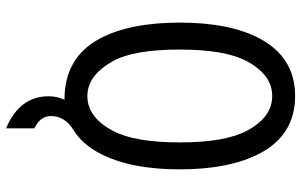

<svg xmlns="http://www.w3.org/2000/svg" viewBox="-198 -584 982 626"><g transform="rotate(90 293.0 -271.0)"><path d="M305.2 9.8Q167 9.8 105.5 -106Q53.7 -203.6 53.7 -366.2Q53.7 -528.8 105.5 -626.5Q167 -742.2 293 -742.2Q419.9 -742.2 480.5 -626.5Q532.2 -527.3 532.2 -366.2Q532.2 -205.1 480.5 -106Q451.2 -49.8 406.2 -21Q358.4 7.3 358.4 53.7Q358.4 88.9 398.4 107.9V200.2Q293.9 156.2 293.9 61.5Q293.9 34.2 305.2 9.8ZM293 -64.9Q362.3 -64.9 406.2 -147.5Q444.3 -218.8 444.3 -366.2Q444.3 -513.7 406.2 -585Q362.3 -667.5 293 -667.5Q224.1 -667.5 179.7 -585Q141.6 -514.2 141.6 -366.2Q141.6 -215.3 179.7 -147.5Q226.1 -64.9 293 -64.9Z"/></g></svg>

Font: Consola Mono
Style: Book
Weight: 400
Monospace: yes
Version: Version 2.001